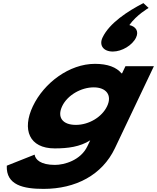

<svg xmlns="http://www.w3.org/2000/svg" viewBox="-20 -938 1008 1233"><path d="M704.6 -607C762.7 -607 830.1 -647 853.8 -697C872.9 -737 852.5 -768 810.8 -777C856.2 -842 934.5 -887 934.5 -887L900.8 -918C799.9 -866 682.7 -790 638.5 -697C614.7 -647 644.1 -607 704.6 -607ZM23.6 126C18.1 251 130.4 275 259.8 275C466.1 275 636.1 186 717.9 14L968.4 -513H785.7L763.9 -467H760.2C727.9 -506 671.9 -528 589.6 -528C425.5 -528 262.5 -406 191.2 -256C119.9 -106 167.3 15 331.4 15C416.1 15 493.5 5 559.4 -37L541.3 1C498.1 92 392.3 121 333 121C239.9 121 206.6 86 202.3 55ZM379.2 -256C412.9 -327 500.8 -377 581.9 -377C661.8 -377 701.7 -327 667.9 -256C634.7 -186 550.8 -136 467.3 -136C380.2 -136 345.9 -186 379.2 -256Z"/></svg>

Font: Hussar
Style: BdSuprExtOblFive
Weight: 700
Foundry: Cannot Into Space Fonts
Version: Version 2.00